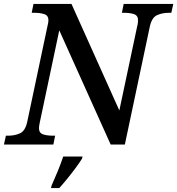

<svg xmlns="http://www.w3.org/2000/svg" viewBox="-41 -734 900 975"><path d="M-21 0 -11 -45H2Q34 -45 60.5 -57Q87 -69 97 -114L200 -601Q202 -608 203.5 -617Q205 -626 205 -631Q205 -655 184.5 -662Q164 -669 133 -669H120L129 -714H322L565 -173L656 -602Q658 -608 659 -617Q660 -626 660 -631Q660 -655 640 -662Q620 -669 590 -669H578L587 -714H839L829 -669H816Q783 -669 756.5 -657Q730 -645 720 -600L593 0H521L260 -580L161 -112Q157 -94 157 -83Q157 -59 177 -52Q197 -45 227 -45H239L230 0ZM221 208Q236 175 252 136Q268 97 280 61H378L376 71Q363 92 343 119Q323 146 301 173Q279 200 260 221H218Z"/></svg>

Font: Noto Serif Medium
Style: Italic
Weight: 500
Italic angle: -12°
Designer: Monotype Design Team
Foundry: Monotype Imaging Inc.
Version: Version 2.014; ttfautohint (v1.8.4.7-5d5b)